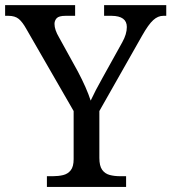

<svg xmlns="http://www.w3.org/2000/svg" viewBox="-25 -734 673 754"><path d="M470.2 0H159.2V-42H182.1Q204.1 -42 222.7 -46.4Q241.2 -50.8 252.7 -65.2Q264.2 -79.6 264.2 -108.9V-297.9L79.1 -619.1Q63.5 -647.5 48.6 -659.7Q33.7 -671.9 7.8 -671.9H-4.9V-713.9H270V-671.9H232.9Q206.1 -671.9 197.5 -662.4Q189 -652.8 189 -640.1Q189 -617.2 207 -586.9L280.8 -453.1Q314.9 -388.7 331.1 -338.9Q348.1 -376 378.9 -430.7Q396 -462.4 455.1 -567.9Q473.1 -600.1 473.1 -627.9Q473.1 -671.4 413.1 -671.9H383.8V-713.9H627.9V-671.9H616.2Q595.2 -671.9 576.7 -655Q558.1 -638.2 533.2 -594.2L365.2 -297.9V-113.8Q365.2 -82.5 376.2 -67.1Q387.2 -51.8 405.8 -46.9Q424.3 -42 446.8 -42H470.2Z"/></svg>

Font: Satisar Sharada
Style: Regular
Weight: 400
Designer: Vinodh Rajan & Sunil Mahnoori
Version: 2.2